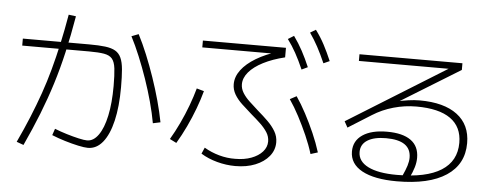

<svg xmlns="http://www.w3.org/2000/svg" viewBox="-55 -1006 3110 1202"><g transform="rotate(5 1500.0 -404.5)"><path d="M527 6Q505 6 465.5 -2.5Q426 -11 381.5 -24.5Q337 -38 298 -54L312 -95Q347 -81 388 -68.5Q429 -56 464.5 -48Q500 -40 518 -40Q558 -40 589 -83.5Q620 -127 637 -206.5Q654 -286 654 -394Q654 -463 649 -504Q644 -545 627.5 -564.5Q611 -584 576.5 -590Q542 -596 483 -596H62V-640H480Q540 -640 580 -635Q620 -630 644 -616Q668 -602 680.5 -574.5Q693 -547 697 -502Q701 -457 701 -390Q701 -268 680 -179Q659 -90 620 -42Q581 6 527 6ZM80 7Q120 -78 152 -156Q184 -234 210.5 -309.5Q237 -385 258.5 -464Q280 -543 299 -629Q318 -715 335 -814L381 -808Q360 -685 336 -580Q312 -475 281.5 -377.5Q251 -280 212.5 -182.5Q174 -85 124 23ZM919 -183Q908 -245 889 -315Q870 -385 845.5 -456Q821 -527 793.5 -593.5Q766 -660 738 -714L782 -731Q811 -675 838.5 -608Q866 -541 890.5 -469.5Q915 -398 934.5 -327Q954 -256 966 -193Z M1456 39Q1399 39 1341.5 23.5Q1284 8 1239 -20L1256 -59Q1300 -33 1350.5 -19Q1401 -5 1452 -6Q1509 -6 1553 -22.5Q1597 -39 1622.5 -67.5Q1648 -96 1648 -132Q1648 -163 1631 -189.5Q1614 -216 1587 -241.5Q1560 -267 1528 -294Q1496 -322 1466.5 -349.5Q1437 -377 1419.5 -407Q1402 -437 1402 -471Q1402 -518 1434 -560.5Q1466 -603 1525 -638.5Q1584 -674 1666 -699L1679 -683H1186V-726H1708V-666Q1630 -647 1572.5 -617.5Q1515 -588 1484 -551.5Q1453 -515 1453 -475Q1453 -447 1469 -421Q1485 -395 1512 -370Q1539 -345 1569 -318Q1603 -289 1632.5 -260Q1662 -231 1680.5 -199.5Q1699 -168 1699 -131Q1699 -82 1667.5 -43.5Q1636 -5 1581.5 17Q1527 39 1456 39ZM1034 -94Q1063 -143 1090 -200Q1117 -257 1138.5 -315Q1160 -373 1174 -424L1220 -411Q1206 -359 1184 -300Q1162 -241 1134.5 -183Q1107 -125 1076 -73ZM1919 -77Q1902 -133 1876 -192Q1850 -251 1820.5 -307Q1791 -363 1760 -408L1801 -430Q1832 -385 1862.5 -327.5Q1893 -270 1919.5 -209.5Q1946 -149 1964 -91ZM1817 -599Q1792 -656 1768 -699.5Q1744 -743 1715 -782L1752 -805Q1783 -762 1807.5 -716.5Q1832 -671 1855 -617ZM1950 -650Q1925 -707 1901.5 -750.5Q1878 -794 1850 -834L1885 -855Q1917 -812 1941 -766.5Q1965 -721 1988 -667Z M2472 46Q2330 46 2253 4Q2176 -38 2176 -116Q2176 -183 2231.5 -220.5Q2287 -258 2385 -258Q2483 -258 2534.5 -221Q2586 -184 2586 -111Q2586 -83 2577 -52Q2568 -21 2548 20L2503 11Q2522 -30 2530.5 -57.5Q2539 -85 2539 -108Q2539 -217 2382 -217Q2307 -217 2265.5 -191Q2224 -165 2224 -117Q2224 -58 2287.5 -26Q2351 6 2468 6Q2653 6 2747 -53.5Q2841 -113 2841 -228Q2841 -328 2768.5 -379.5Q2696 -431 2554 -431Q2481 -431 2410.5 -411Q2340 -391 2280 -353L2135 -262L2114 -300L2761 -701V-684H2170V-726H2817V-684L2373 -411L2347 -428Q2382 -441 2421 -450.5Q2460 -460 2499 -465.5Q2538 -471 2571 -471Q2724 -471 2807 -408.5Q2890 -346 2890 -230Q2890 -97 2782 -25.5Q2674 46 2472 46Z"/></g></svg>

Font: M PLUS 1 Code Light
Style: Regular
Weight: 300
Designer: Coji Morishita
Foundry: UNDERFOREST DESIGN
Version: Version 1.002